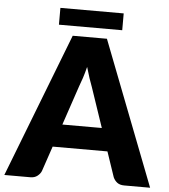

<svg xmlns="http://www.w3.org/2000/svg" viewBox="-71 -915 853 967"><g transform="rotate(5 355.5 -431.5)"><path d="M455.5 -278.5 388 -478Q380.5 -497 372 -522.8Q363.5 -548.5 355 -578.5Q347.5 -548 339 -522Q330.5 -496 323 -477L256 -278.5ZM724 0H593Q571 0 557.5 -10.2Q544 -20.5 537 -36.5L494 -163.5H217L174 -36.5Q168.5 -22.5 154.2 -11.2Q140 0 119 0H-13L269 -728.5H442ZM195 -863H515V-778H195Z"/></g></svg>

Font: Lato 2
Style: Regular
Weight: 900
Designer: Lukasz Dziedzic with Adam Twardoch and Botio Nikoltchev
Foundry: tyPoland Lukasz Dziedzic
Version: Version 2.015; 2015-08-06; http://www.latofonts.com/